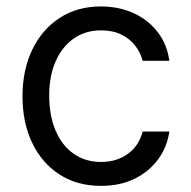

<svg xmlns="http://www.w3.org/2000/svg" viewBox="-20 -573 602 604"><path d="M297.9 11.7Q221.7 11.7 166.3 -24.7Q110.8 -61 80.8 -124.5Q50.8 -188 50.8 -269.5Q50.8 -353 81.5 -416.7Q112.3 -480.5 167.7 -516.6Q223.1 -552.7 296.9 -552.7Q354.5 -552.7 400.6 -531.5Q446.8 -510.3 476.3 -471.7Q505.9 -433.1 512.7 -381.8H428.7Q422.4 -406.7 405.8 -428.7Q389.2 -450.7 362.1 -464.1Q335 -477.5 297.9 -477.5Q249 -477.5 212.4 -452.1Q175.8 -426.8 155.3 -380.6Q134.8 -334.5 134.8 -272.5Q134.8 -209.5 154.8 -162.4Q174.8 -115.2 211.7 -89.4Q248.5 -63.5 297.9 -63.5Q347.2 -63.5 382.3 -89.1Q417.5 -114.7 428.7 -159.2H512.7Q505.9 -110.8 477.8 -72.3Q449.7 -33.7 404.1 -11Q358.4 11.7 297.9 11.7Z"/></svg>

Font: Inter V
Style: Weight 400 Optical size 14.0
Weight: 400
Designer: Rasmus Andersson
Foundry: rsms
Version: Version 4.000;git-4fc901f